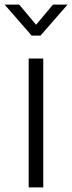

<svg xmlns="http://www.w3.org/2000/svg" viewBox="-53 -810 312 830"><path d="M71 0V-557H134V0ZM84 -656 -33 -790H30L103 -703L176 -790H239L122 -656Z"/></svg>

Font: BDO Grotesk Light
Style: Regular
Weight: 300
Designer: Deni Anggara
Foundry: Lokal Container
Version: Version 2.000